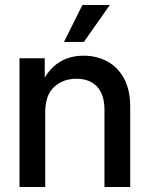

<svg xmlns="http://www.w3.org/2000/svg" viewBox="-20 -749 600 769"><path d="M161.1 -296.9V0H58.1V-515.6H159.2V-438Q211.9 -525.9 314.9 -525.9Q368.2 -525.9 410.4 -502.7Q452.6 -479.5 477.1 -434.1Q501.5 -388.7 501.5 -321.3V0H398.4V-308.6Q398.4 -370.6 368.7 -402.1Q338.9 -433.6 285.6 -433.6Q232.9 -433.6 197 -401.1Q161.1 -368.7 161.1 -296.9ZM236.3 -581.1 310.1 -729H419.9L315.9 -581.1Z"/></svg>

Font: Inter Display Medium
Style: Regular
Weight: 500
Designer: Rasmus Andersson
Foundry: rsms
Version: Version 4.001;git-9221beed3